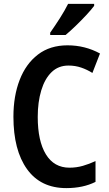

<svg xmlns="http://www.w3.org/2000/svg" viewBox="-20 -957 560 987"><path d="M332 -620Q280 -620 245 -586Q210 -552 192 -492Q174 -432 174 -356Q174 -232 216 -163.5Q258 -95 337 -95Q373 -95 406 -104.5Q439 -114 471 -129V-22Q407 10 321 10Q189 10 119 -87.5Q49 -185 49 -357Q49 -463 81 -546Q113 -629 175 -676.5Q237 -724 327 -724Q417 -724 494 -682L455 -582Q428 -599 397.5 -609.5Q367 -620 332 -620ZM464 -927Q450 -908 424 -880Q398 -852 369 -824Q340 -796 317 -777H238V-789Q264 -826 288.5 -864.5Q313 -903 330 -937H464Z"/></svg>

Font: Noto Sans Khmer UI Condensed SemiBold
Style: Regular
Weight: 600
Width: 3
Designer: Danh Hong and the Monotype Design Team
Foundry: Monotype Imaging Inc.
Version: Version 2.002; ttfautohint (v1.8.4.7-5d5b)